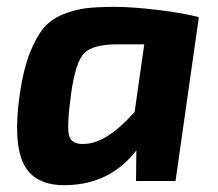

<svg xmlns="http://www.w3.org/2000/svg" viewBox="-20 -527 634 559"><path d="M491 0H376L377 -89Q301 9 175 12Q82 15 49.5 -48.5Q17 -112 38 -256Q48 -324 66 -370.5Q84 -417 106 -444Q128 -471 163 -485Q198 -499 230.5 -503Q263 -507 313 -507Q366 -507 440 -498Q514 -489 559 -477ZM400 -398H324Q252 -398 226 -373Q200 -348 187 -254Q174 -159 181 -132.5Q188 -106 225 -108Q290 -109 372 -201Z"/></svg>

Font: Ezarion
Style: Bold Italic
Weight: 700
Italic angle: -8°
Designer: Natanael Gama
Version: Version 1.001;PS 001.001;hotconv 1.0.70;makeotf.lib2.5.58329